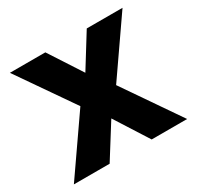

<svg xmlns="http://www.w3.org/2000/svg" viewBox="-153 -885 1085 1060"><g transform="rotate(-30 390.0 -355.0)"><path d="M29 0 276 -356 31 -710H257L392 -502L521 -710H749L505 -358L751 0H525L390 -212L257 0Z"/></g></svg>

Font: Geist Black
Style: Regular
Weight: 400
Designer: Basement.studio, Andrés Briganti, Mateo Zaragoza
Foundry: Basement.studio, Vercel, Andrés Briganti, Guido Ferreyra, Mateo Zaragoza
Version: Version 1.401